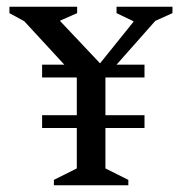

<svg xmlns="http://www.w3.org/2000/svg" viewBox="-20 -550 540 570"><path d="M140 0V-16L208 -50V-170H105V-208H208V-319L207 -320H105V-358H171L52 -487L8 -511V-530H209V-511L159 -489V-487L277 -362L376 -485V-487L326 -511V-530H492V-511L441 -488L326 -358H409V-320H293V-208H409V-170H293V-50L361 -16V0Z"/></svg>

Font: Spectral SC
Style: Regular
Weight: 400
Designer: Jean-Baptiste Levee
Foundry: Production Type
Version: Version 2.001